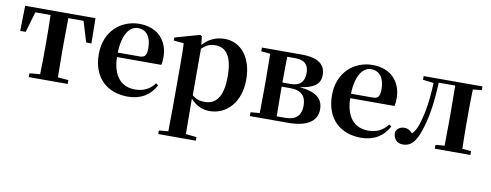

<svg xmlns="http://www.w3.org/2000/svg" viewBox="-66 -886 3783 1479"><g transform="rotate(10 1825.5 -146.5)"><path d="M237 0H460V-30L377 -37L375 -235V-301L377 -500H496L545 -339H586L583 -536H33L29 -339H72L119 -500H238C240 -443 241 -357 241 -301V-235C241 -179 240 -95 238 -37L156 -30V0Z M932 16C1031 16 1106 -29 1148 -110L1130 -123C1095 -76 1048 -48 977 -48C877 -48 802 -113 798 -270H1145C1149 -288 1151 -306 1151 -331C1151 -455 1072 -552 925 -552C783 -552 656 -449 656 -269C656 -84 770 16 932 16ZM798 -305C803 -452 856 -518 920 -518C984 -518 1024 -468 1024 -380C1024 -326 1012 -305 969 -305Z M1572 16C1704 16 1809 -93 1809 -271C1809 -449 1715 -552 1593 -552C1528 -552 1468 -528 1422 -474L1414 -541L1401 -550L1207 -495V-471L1286 -464C1288 -415 1289 -375 1289 -309V14L1287 224L1214 231V259H1508V231L1424 222L1422 13V-55C1466 -5 1517 16 1572 16ZM1424 -445C1463 -483 1495 -491 1530 -491C1613 -491 1664 -429 1664 -270C1664 -104 1605 -47 1524 -47C1485 -47 1455 -55 1424 -82Z M1954 0H2184C2356 0 2409 -69 2409 -144C2409 -222 2362 -273 2225 -286C2354 -304 2383 -352 2383 -408C2383 -487 2331 -536 2194 -536H1885V-507L1956 -500C1957 -442 1958 -357 1958 -301V-235C1958 -179 1957 -94 1956 -36L1885 -30V0ZM2089 -500H2153C2227 -500 2258 -466 2258 -401C2258 -333 2223 -298 2150 -298H2087ZM2087 -266H2154C2243 -266 2279 -224 2279 -149C2279 -75 2239 -34 2157 -34H2089L2087 -235Z M2756 16C2855 16 2930 -29 2972 -110L2954 -123C2919 -76 2872 -48 2801 -48C2701 -48 2626 -113 2622 -270H2969C2973 -288 2975 -306 2975 -331C2975 -455 2896 -552 2749 -552C2607 -552 2480 -449 2480 -269C2480 -84 2594 16 2756 16ZM2622 -305C2627 -452 2680 -518 2744 -518C2808 -518 2848 -468 2848 -380C2848 -326 2836 -305 2793 -305Z M3401 0H3610V-30L3541 -36C3539 -94 3538 -179 3538 -235V-301C3538 -357 3539 -442 3541 -500L3610 -507V-536H3150V-507L3234 -497C3230 -365 3213 -255 3183 -164C3171 -127 3157 -104 3138 -86C3118 -107 3099 -118 3075 -118C3045 -118 3020 -105 3007 -74C3007 -18 3037 11 3083 11C3141 11 3187 -25 3223 -155C3252 -249 3268 -368 3273 -506H3402L3404 -301V-235L3402 -36L3332 -30V0Z"/></g></svg>

Font: Noto Serif KR
Style: Bold
Weight: 700
Designer: Ryoko NISHIZUKA 西塚涼子 (kana & ideographs); Frank Grießhammer (Latin, Greek & Cyrillic); Wenlong ZHANG 张文龙 (bopomofo); San
Foundry: Adobe
Version: Version 2.001;hotconv 1.1.0;makeotfexe 2.6.0